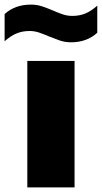

<svg xmlns="http://www.w3.org/2000/svg" viewBox="-55 -813 442 833"><path d="M63.5 0V-548.5H268.5V0ZM253 -629.5Q226.5 -629.5 203 -637.8Q179.5 -646 157.5 -655Q137 -664 116.2 -671.2Q95.5 -678.5 73.5 -678.5Q42.5 -678.5 17.2 -668.2Q-8 -658 -35 -634V-752Q10 -793 79 -793Q105.5 -793 129 -785Q152.5 -777 174.5 -767.5Q195 -758.5 215.8 -751.2Q236.5 -744 258.5 -744Q289.5 -744 314.8 -754.2Q340 -764.5 367 -788.5V-671Q322 -629.5 253 -629.5Z"/></svg>

Font: Encode Sans Expanded Expanded ExtraBold
Style: Regular
Weight: 800
Width: 7
Designer: Multiple Designers
Foundry: Impallari Type
Version: Version 3.000; ttfautohint (v1.8.3) -l 8 -r 50 -G 200 -x 14 